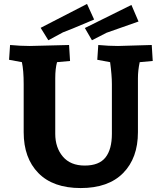

<svg xmlns="http://www.w3.org/2000/svg" viewBox="-20 -938 819 973"><path d="M679 -542V-268Q679 -137 604 -61Q529 15 389 15Q249 15 174.5 -61Q100 -137 100 -268V-512Q100 -581 91 -623L26 -635L31 -710Q84 -705 131 -705L330 -710L335 -629L269 -623Q260 -590 260 -542V-260Q260 -190 298.5 -144.5Q337 -99 409.5 -99Q482 -99 514.5 -140Q547 -181 547 -260V-512Q547 -556 538 -623L473 -635L478 -710Q531 -705 578 -705L749 -710L754 -629L688 -623Q679 -581 679 -542ZM421 -918 457 -839Q318 -780 299 -774L225 -734L186 -797ZM646 -913 682 -829Q539 -778 520 -772L446 -734L410 -796Z"/></svg>

Font: Andada SC
Style: Bold
Weight: 700
Designer: Carolina Giovagnoli
Foundry: Carolina Giovagnoli
Version: Version 1.003